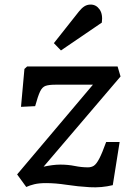

<svg xmlns="http://www.w3.org/2000/svg" viewBox="-20 -811 597 841"><path d="M99 -520H495L508 -476L171 -81Q190 -85 208.5 -87.5Q227 -90 244 -90Q278 -90 307.5 -84Q337 -78 365 -78Q380 -78 391 -85Q402 -92 414.5 -115.5Q427 -139 445 -189H504L474 0Q425 12 373 9Q321 6 272 -1.5Q223 -9 182 -9Q151 -9 130.5 -4Q110 1 95 8L55 -47L387 -440H222Q195 -440 180 -435Q165 -430 155.5 -410Q146 -390 134 -346L72 -343L87 -509ZM326 -761Q338 -776 350 -783.5Q362 -791 377 -791Q401 -791 416 -770Q431 -749 426 -712L247 -590L216 -622Z"/></svg>

Font: Literata 7pt Medium
Style: Italic
Weight: 500
Italic angle: -2°
Designer: Latin by Veronika Burian and Jose Scaglione. Greek by Irene Vlachou. Cyrillic by Vera Evstafieva
Foundry: TypeTogether
Version: Version 3.002